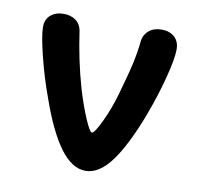

<svg xmlns="http://www.w3.org/2000/svg" viewBox="-63 -575 664 639"><g transform="rotate(10 269.0 -255.5)"><path d="M101 -218Q77 -283 60 -351.5Q43 -420 43 -449Q43 -475 60 -489.5Q77 -504 104 -504Q128 -504 144.5 -492Q161 -480 165 -458Q179 -359 205 -269Q221 -215 239 -173Q257 -131 264 -131Q273 -131 294.5 -176.5Q316 -222 330 -271Q352 -348 360 -385Q368 -422 372 -461Q375 -482 391.5 -495.5Q408 -509 434 -509Q461 -509 477.5 -494Q494 -479 494 -452Q494 -422 477.5 -357.5Q461 -293 434 -221Q393 -113 352 -57.5Q311 -2 265 -2Q219 -2 178.5 -57Q138 -112 101 -218Z"/></g></svg>

Font: Mali SemiBold
Style: Regular
Weight: 600
Designer: Kitiyaporn Chalermlarp | Katatrad Aksorn Co.,Ltd.
Foundry: Cadson Demak Co.,Ltd.
Version: Version 1.000; ttfautohint (v1.6)